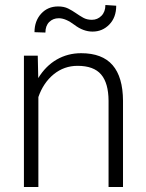

<svg xmlns="http://www.w3.org/2000/svg" viewBox="-20 -752 589 772"><path d="M447.3 -729Q447.3 -682.1 419.7 -653.6Q392.1 -625 352.1 -625Q314.9 -625 279.5 -651.9Q244.1 -678.7 216.3 -678.7Q193.4 -678.7 178 -663.6Q162.6 -648.4 162.6 -621.1L118.7 -622.6Q118.7 -667.5 145.3 -696.8Q171.9 -726.1 213.9 -726.1Q237.3 -726.1 253.9 -717.8Q270.5 -709.5 285.2 -699.2Q299.8 -689 314.7 -680.7Q329.6 -672.4 349.6 -672.4Q372.1 -672.4 387.9 -688.5Q403.8 -704.6 403.8 -731.9ZM131.8 -528.3 133.8 -438Q163.6 -486.8 208 -512.5Q252.4 -538.1 306.2 -538.1Q391.1 -538.1 432.6 -490.2Q474.1 -442.4 474.6 -346.7V0H416.5V-347.2Q416 -418 386.5 -452.6Q356.9 -487.3 292 -487.3Q237.8 -487.3 196 -453.4Q154.3 -419.4 134.3 -361.8V0H76.2V-528.3Z"/></svg>

Font: TypoPRO Roboto
Style: Regular
Weight: 300
Designer: Google
Version: Version 2.136; 2016